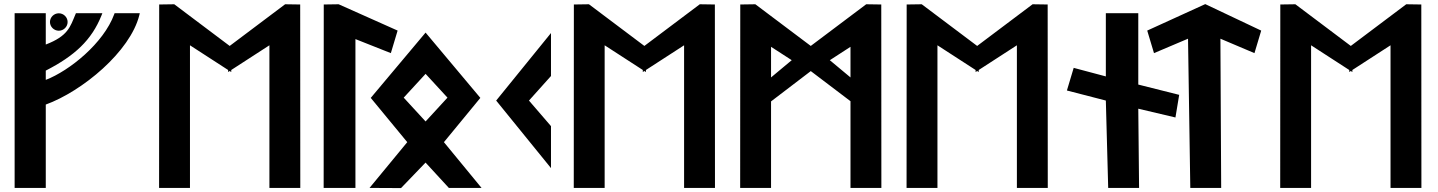

<svg xmlns="http://www.w3.org/2000/svg" viewBox="-20 -925 7078 945"><path d="M205.3 -410.4C384 -475.2 621.1 -670.6 665.8 -850.7L668 -860H544L542.2 -855C490 -712.4 322.3 -577 205.3 -531.8V-577.5C346.6 -649.9 431 -726.9 479.8 -849.8L483.8 -860H353.7L351.7 -855.3C325.1 -792 314.8 -747.9 205.3 -705.8V-860H52V0H205.3ZM269.4 -773.8C293.2 -773.8 312.8 -793.4 312.8 -816.7C312.8 -840 293.2 -859.6 269.4 -859.6C245.5 -859.6 225.9 -840 225.9 -816.7C225.9 -793.4 245.5 -773.8 269.4 -773.8Z M1102.8 -570.5 1110.5 -575.5 1118.2 -570.5 1118.2 -580.5 1306 -702.1V0H1458L1457.5 -902.9L1383.3 -904L1110.5 -698.9L837.7 -904L763.5 -902.9L763 0H915V-702.1L1102.8 -580.5Z M1729.4 0V-732.6L1903.7 -663.5L1937 -774.5L1646.8 -904L1573.5 -902.9L1573 0Z M2182.4 -444.4 2074.7 -327.2 1967 -444.4 2074.7 -561.5ZM1804.8 -443.2 1984.5 -225.3 1798.8 -0.1 1953.8 0.7 2074.5 -124.8 2189.3 0H2350.2L2164.9 -225.3L2344.2 -443.2L2074.7 -764.6Z M2691.9 -97.6 2691.9 -304.2 2583.5 -430 2691.9 -550.9 2691.9 -762.4 2422.1 -430Z M3143.8 -570.5 3151.5 -575.5 3159.2 -570.5 3159.2 -580.5 3347 -702.1V0H3499L3498.5 -902.9L3424.3 -904L3151.5 -698.9L2878.7 -904L2804.5 -902.9L2804 0H2956V-702.1L3143.8 -580.5Z M4317.5 -902.9 4243.3 -904 3970.5 -698.9 3697.7 -904 3623.5 -902.9 3623 0H3775L3775 -425.9L3970.6 -575.1L4166 -426.9L4166 0H4318ZM4064.3 -628.7 4166 -694.6V-543.9ZM3775 -543.9V-694.6L3876.8 -628.8Z M4781.8 -570.5 4789.5 -575.5 4797.2 -570.5 4797.2 -580.5 4985 -702.1V0H5137L5136.5 -902.9L5062.3 -904L4789.5 -698.9L4516.7 -904L4442.5 -902.9L4442 0H4594V-702.1L4781.8 -580.5Z M5765.4 -346.8 5783.8 -458.2 5582.5 -508.8V-860H5422.8V-548.9L5264.6 -591L5231.2 -479.6L5422.8 -430.1L5434.4 0H5586.4L5582.5 -390Z M5986.7 -734.5 6154.3 -663.5 6187.5 -774.4 5912.1 -904.8 5626.5 -774.5 5659.8 -663.5 5827.3 -734.5 5838.5 0H5990.5Z M6620.8 -570.5 6628.5 -575.5 6636.2 -570.5 6636.2 -580.5 6824 -702.1V0H6976L6975.5 -902.9L6901.3 -904L6628.5 -698.9L6355.7 -904L6281.5 -902.9L6281 0H6433V-702.1L6620.8 -580.5Z"/></svg>

Font: Stormning
Style: Bold
Weight: 400
Designer: Robert Jablonski, Mew Too
Foundry: Cannot Into Space Fonts
Version: Version 0.90